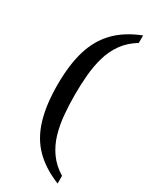

<svg xmlns="http://www.w3.org/2000/svg" viewBox="-226 -814 798 997"><g transform="rotate(30 173.0 -316.0)"><path d="M314 128Q222 91 165.5 33.5Q109 -24 83 -110.5Q57 -197 57 -317Q57 -437 83 -522.5Q109 -608 165.5 -666Q222 -724 314 -760V-715Q263 -684 232 -640.5Q201 -597 186 -544.5Q171 -492 166 -434.5Q161 -377 161 -317Q161 -257 166 -199.5Q171 -142 186 -89.5Q201 -37 232 7Q263 51 314 82Z"/></g></svg>

Font: Noto Serif Myanmar
Style: Regular
Weight: 400
Designer: Ben Mitchell and the Monotype Design Team
Foundry: Monotype Imaging Inc.
Version: Version 2.106